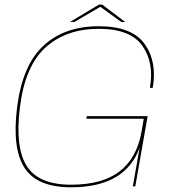

<svg xmlns="http://www.w3.org/2000/svg" viewBox="-20 -792 748 816"><path d="M282 4Q138 4 84.5 -78.2Q31 -160.5 52.5 -334.5Q75 -515.5 165 -598Q255 -680.5 399.5 -680.5Q541 -680.5 594.8 -605Q648.5 -529.5 629 -418.5H617Q636 -525 585.2 -597.2Q534.5 -669.5 399.5 -669.5Q260.5 -669.5 173 -589.8Q85.5 -510 64.5 -334.5Q43.5 -165.5 93.8 -86.2Q144 -7 282 -7Q415 -7 488.2 -63.5Q561.5 -120 581.5 -232L591 -287.5H347L349 -298.5H607.5L555 0H544.5L573.5 -164.5Q512.5 4 282 4ZM277.5 -698.5 400.5 -772.5H414.5L512 -698.5H495.5L406.5 -763L295.5 -698.5Z"/></svg>

Font: Anybody ExtraExpanded Thin
Style: Italic
Weight: 100
Width: 8
Italic angle: -10°
Designer: Tyler Finck
Foundry: Etcetera Type Company
Version: Version 1.010; ttfautohint (v1.8.3) -l 8 -r 50 -G 200 -x 14 